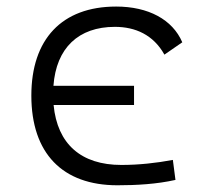

<svg xmlns="http://www.w3.org/2000/svg" viewBox="-20 -547 626 577"><path d="M333 9.8C390.1 9.8 451.2 6.3 507.3 -6.3L499.5 -66.4C449.7 -57.1 397.5 -51.3 344.7 -51.3C224.1 -51.3 152.3 -113.8 141.1 -231.4H382.8V-289.1H140.6C148.9 -402.8 215.8 -466.3 325.2 -466.3C386.7 -466.3 440.9 -442.4 474.1 -382.8L527.8 -419.9C498.5 -488.3 425.8 -527.3 329.1 -527.3C165.5 -527.3 74.2 -428.7 74.2 -259.8C74.2 -85.9 168 9.8 333 9.8Z"/></svg>

Font: Cascadia Code Light
Style: Regular
Weight: 300
Monospace: yes
Designer: Aaron Bell
Foundry: Saja Typeworks
Version: Version 2404.023